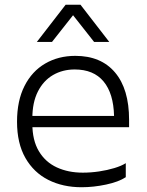

<svg xmlns="http://www.w3.org/2000/svg" viewBox="-20 -776 617 806"><path d="M115.8 -279.6V-256.9Q115.8 -186.9 143.2 -141.2Q170.6 -95.4 218.5 -73.3Q266.5 -51.2 327.4 -51.2Q361.2 -51.2 395.8 -56.3Q430.5 -61.5 460.2 -70.5Q489.9 -79.5 508 -91V-32.2Q478 -12.4 425.3 -1.2Q372.6 10 322.4 10Q244.3 10 183.2 -20.6Q122 -51.3 86.7 -112.8Q51.5 -174.3 51.5 -265Q51.5 -353.2 82.9 -415.1Q114.2 -476.9 169.7 -509.2Q225.1 -541.5 296.2 -541.5Q404 -541.5 462.9 -471.8Q521.9 -402.1 521.9 -272.8V-242H104.6V-289.4H458.8Q456.6 -383.6 414.8 -434Q373 -484.4 293.6 -484.4Q242.9 -484.4 202.5 -461Q162.2 -437.5 139 -391.7Q115.8 -345.8 115.8 -279.6ZM134.7 -600 255.4 -756H318L438.7 -600H375L286.7 -712.1L198.3 -600Z"/></svg>

Font: Roundo Variable
Style: Regular
Weight: 200
Designer: Shiva Nallaperumal
Foundry: Indian Type Foundry
Version: Version 2.000